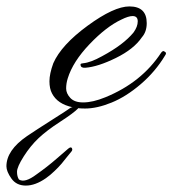

<svg xmlns="http://www.w3.org/2000/svg" viewBox="-131 -311 537 598"><path d="M272 -291Q326 -291 326 -239Q326 -212 311 -195Q286 -158 230 -130.5Q174 -103 135 -100Q121 -99 120 -108Q119 -112 122.5 -113Q126 -114 128 -114Q151 -116 187 -136Q254 -172 285 -210Q298 -228 298 -244.5Q298 -261 282 -261Q269 -261 247 -250Q200 -228 148 -173.5Q96 -119 80 -67Q75 -51 75 -35.5Q75 -20 88 -6Q101 8 128 8Q158 8 197 -8Q310 -54 371 -147Q377 -155 382 -150Q386 -148 386 -145Q386 -142 383 -138Q353 -88 307.5 -49Q262 -10 216.5 8.5Q171 27 134 27Q123 27 112 26V27Q97 42 56 68.5Q15 95 -10.5 119Q-36 143 -57 176Q-78 209 -78 224Q-78 239 -72 248Q-54 260 -17 232Q17 208 45 183.5Q73 159 81.5 152Q90 145 93 150.5Q96 156 91 161.5Q86 167 77.5 178Q69 189 61 198.5Q53 208 39 221.5Q25 235 12 244Q-21 267 -50.5 267Q-80 267 -95.5 245Q-111 223 -111 207Q-111 157 -47 113Q-19 94 31.5 62Q82 30 86 26.5Q90 23 95 23Q48 13 31 -20Q23 -35 23 -58Q23 -81 35 -114Q60 -171 142 -231Q224 -291 272 -291Z"/></svg>

Font: Allura
Style: Regular
Weight: 400
Designer: Robert E. Leuschke
Foundry: Robert E. Leuschke
Version: Version 1.004